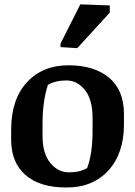

<svg xmlns="http://www.w3.org/2000/svg" viewBox="-20 -835 610 866"><path d="M397.5 -303.7Q397.5 -385.7 363.3 -428.7Q329.1 -471.7 280.3 -472.2Q231 -472.2 196.3 -452.6Q171.9 -378.4 171.9 -279.3V-221.2Q171.9 -143.6 206.5 -100.6Q241.2 -57.6 291 -57.6Q340.8 -57.6 373 -77.1Q397.5 -140.6 397.5 -245.6ZM30.3 -204.6V-250Q30.3 -386.2 101.1 -463.4Q171.9 -540.5 288.6 -540.5Q405.3 -540.5 472.2 -484.4Q539.1 -428.2 539.1 -320.3V-274.4Q539.1 -143.6 469.2 -66.4Q399.4 10.7 279.3 10.7Q159.2 10.7 94.7 -45.9Q30.3 -102.5 30.3 -204.6ZM252.9 -638.2 342.3 -815.4 475.1 -810.5V-778.3L328.6 -617.7L252.9 -622.6Z"/></svg>

Font: NoticiaText-Bold
Style: Bold
Weight: 700
Designer: JM Sole
Foundry: JM Sole
Version: Version 1.003